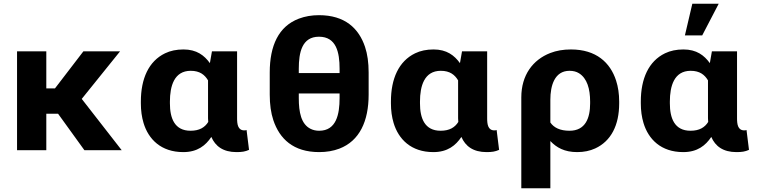

<svg xmlns="http://www.w3.org/2000/svg" viewBox="-20 -802 4068 1025"><path d="M289.9 -195 430.7 0H629.8L416.4 -274L621 -528H425.2L273.4 -330H227.2V-528H71V0H227.2V-195Z M959.7 -538C922.3 -538 889.5 -531.2 861.2 -517.5C773.8 -475.2 732 -382.1 732 -260V-250C732 -212 736.8 -177.2 746.3 -145.5C772.4 -58.9 839.4 10 958.6 10C1034.3 10 1077.9 -25.5 1108.2 -71C1129.4 -21.6 1171.1 10 1242.4 10C1270.8 10 1288.6 7.5 1309.5 -2L1296.3 -108C1292.9 -106.5 1289.6 -106 1284.2 -106C1250 -106 1245.7 -138.2 1245.7 -171V-528H1111.5L1100.5 -465C1070.6 -506.3 1030 -538 959.7 -538ZM1090.6 -373V-171C1090.6 -164.3 1091.7 -157.7 1091.7 -151C1073.7 -122.1 1045.2 -104 997.1 -104C911.5 -104 887.1 -171.6 887.1 -250V-260C887.1 -341.5 909.2 -424 998.2 -424C1046.7 -424 1072.9 -402.7 1090.6 -373Z M1948 -297V-415C1948 -467.7 1941.6 -513.2 1928.8 -551.5C1895.5 -650.9 1821.3 -721 1682.9 -721C1644 -721 1608.3 -714.8 1575.7 -702.5C1466.9 -661.4 1420 -557.8 1420 -415V-297C1420 -244.3 1426.4 -198.8 1439.2 -160.5C1472.5 -61.1 1545.6 10 1684 10C1723.6 10 1759.5 3.8 1791.8 -8.5C1899.5 -49.7 1948 -155 1948 -297ZM1792.9 -303V-278C1792.9 -191.7 1775.3 -104 1684 -104C1667.1 -104 1651.9 -107.3 1638.4 -114C1587.3 -139.1 1575.1 -203.6 1575.1 -278V-303ZM1682.9 -606C1775.6 -606 1792.9 -522.2 1792.9 -435V-412H1575.1V-435C1575.1 -521.4 1591.7 -606 1682.9 -606Z M2294.7 -538C2257.3 -538 2224.5 -531.2 2196.2 -517.5C2108.8 -475.2 2067 -382.1 2067 -260V-250C2067 -212 2071.8 -177.2 2081.3 -145.5C2107.4 -58.9 2174.4 10 2293.6 10C2369.3 10 2412.9 -25.5 2443.2 -71C2464.4 -21.6 2506.1 10 2577.4 10C2605.8 10 2623.6 7.5 2644.5 -2L2631.3 -108C2627.9 -106.5 2624.6 -106 2619.2 -106C2585 -106 2580.7 -138.2 2580.7 -171V-528H2446.5L2435.5 -465C2405.6 -506.3 2365 -538 2294.7 -538ZM2425.6 -373V-171C2425.6 -164.3 2426.7 -157.7 2426.7 -151C2408.7 -122.1 2380.2 -104 2332.1 -104C2246.5 -104 2222.1 -171.6 2222.1 -250V-260C2222.1 -341.5 2244.2 -424 2333.2 -424C2381.7 -424 2407.9 -402.7 2425.6 -373Z M3061.1 10C3097 10 3129.1 3.5 3157.3 -9.5C3242.3 -48.6 3285.5 -133.9 3285.5 -250V-260C3285.5 -300.7 3280 -338 3269 -372C3238 -467.8 3163 -538 3028.1 -538C2987 -538 2950.2 -531.7 2917.6 -519C2824.6 -482.9 2763 -401.1 2763 -282V203H2918.1V-49C2950.7 -14.4 2993.4 10 3061.1 10ZM3020.4 -104C2970.5 -104 2937.2 -120 2918.1 -148V-270C2918.1 -343.6 2939.9 -424 3020.4 -424C3040.2 -424 3057.1 -419.7 3071 -411C3114.5 -383.9 3130.4 -327.1 3130.4 -260V-250C3130.4 -172 3105.6 -104 3020.4 -104Z M3628.7 -538C3591.3 -538 3558.5 -531.2 3530.2 -517.5C3442.8 -475.2 3401 -382.1 3401 -260V-250C3401 -212 3405.8 -177.2 3415.3 -145.5C3441.4 -58.9 3508.4 10 3627.6 10C3703.3 10 3746.9 -25.5 3777.2 -71C3798.4 -21.6 3840.1 10 3911.4 10C3939.8 10 3957.6 7.5 3978.5 -2L3965.3 -108C3961.9 -106.5 3958.6 -106 3953.2 -106C3919 -106 3914.7 -138.2 3914.7 -171V-528H3780.5L3769.5 -465C3739.6 -506.3 3699 -538 3628.7 -538ZM3759.6 -373V-171C3759.6 -164.3 3760.7 -157.7 3760.7 -151C3742.7 -122.1 3714.2 -104 3666.1 -104C3580.5 -104 3556.1 -171.6 3556.1 -250V-260C3556.1 -341.5 3578.2 -424 3667.2 -424C3715.7 -424 3741.9 -402.7 3759.6 -373ZM3676 -782 3636.4 -613H3728.8L3816.8 -782Z"/></svg>

Font: Asimov
Style: Wid
Weight: 500
Designer: Google
Version: Version 2.000980; 2014